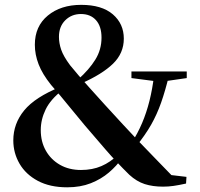

<svg xmlns="http://www.w3.org/2000/svg" viewBox="-20 -775 843 811"><path d="M263.8 16.2Q191 16.2 139.9 -11Q88.8 -38.3 62.5 -83.6Q36.2 -129 36.2 -182Q36.2 -252.6 82.2 -308.7Q128.2 -364.7 234.7 -407.8V-413.2L243.1 -393.9Q193.6 -355.3 172.9 -312.8Q152.2 -270.3 152.2 -225.5Q152.2 -176.4 173.7 -138.5Q195.2 -100.6 233.4 -78.8Q271.5 -57 322.1 -57Q370.4 -57 408.4 -73.5Q446.5 -89.9 478.5 -121.4L506.2 -106.6H495.3Q473 -74.5 440.1 -46.4Q407.2 -18.3 363.4 -1Q319.6 16.2 263.8 16.2ZM552.8 -153.9 526.4 -168.9H534.3Q561.7 -211.5 580.3 -255.5Q598.9 -299.4 611.3 -348.8Q623.7 -398.3 630.8 -456.6H693.9Q678 -390.9 660.5 -341.3Q643 -291.6 618.2 -247.9Q593.3 -204.2 552.8 -153.9ZM647.7 -430.6 535.2 -445.2V-473.2H768.8V-445.2L667.6 -430.6ZM668.7 13.4Q625.1 13.4 591.1 2.5Q557.1 -8.5 526.2 -36.8Q471.8 -90.2 426.1 -143.1Q380.4 -196.1 338.2 -245.4Q303.9 -286.9 280.1 -315.8Q256.3 -344.8 236.8 -368.4Q217.2 -391.9 195.7 -416.4Q158.7 -462.5 143 -503.6Q127.2 -544.6 127.2 -586.1Q127.2 -664.1 182 -709.3Q236.8 -754.5 322.8 -754.5Q410 -754.5 456.5 -714.6Q503 -674.6 503 -611.8Q503 -550.2 457.3 -505.8Q411.5 -461.4 322.5 -422.1V-415.9L310 -439.4Q356.7 -481.1 382.7 -523.2Q408.8 -565.2 408.8 -616.1Q408.8 -663.7 385.5 -689.8Q362.3 -715.8 321.8 -715.8Q282.4 -715.8 255.7 -689.4Q229 -662.9 229 -619.4Q229 -592.8 238.4 -565.2Q247.8 -537.5 276 -499.5Q293.7 -477.8 311.9 -456.6Q330.1 -435.3 356.1 -406.5Q382.1 -377.6 423.3 -332Q463.5 -288 497.4 -251.3Q531.3 -214.5 564.1 -180Q597 -145.5 633.5 -108.1Q670.1 -70.6 715.3 -23.8L657.9 -40.9L767.6 -27.9L765.9 0.3Q734.7 7.2 712.8 10.3Q690.8 13.4 668.7 13.4Z"/></svg>

Font: Noto Serif KR
Style: Regular
Weight: 200
Designer: Ryoko NISHIZUKA 西塚涼子 (kana & ideographs); Frank Grießhammer (Latin, Greek & Cyrillic); Wenlong ZHANG 张文龙 (bopomofo); San
Foundry: Adobe
Version: Version 2.001;hotconv 1.1.0;makeotfexe 2.6.0